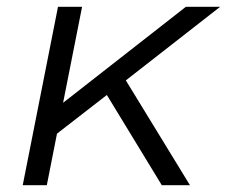

<svg xmlns="http://www.w3.org/2000/svg" viewBox="-20 -546 669 566"><path d="M351 -309 540 0H457L295 -266L148 -152L118 0H47L151 -526H222L166 -243L528 -526H629Z"/></svg>

Font: Idrija
Style: Italic
Weight: 400
Italic angle: -11.3°
Designer: Julieta Ulanovsky
Foundry: Julieta Ulanovsky
Version: Version 7.200